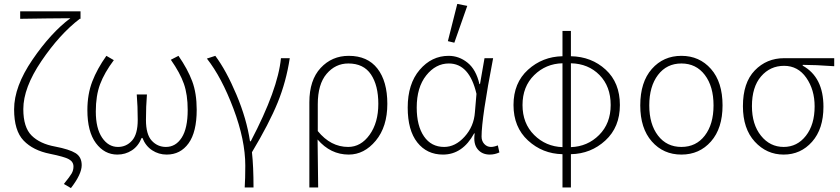

<svg xmlns="http://www.w3.org/2000/svg" viewBox="-20 -777 4290 980"><path d="M342 183 306 162Q337 124 346 108Q355 92 355 73Q355 49 332 36Q309 23 235 8Q149 -9 100.5 -59.5Q52 -110 52 -219Q52 -335 145.5 -472Q239 -609 339 -684Q323 -684 222 -683Q121 -682 83 -681V-719H391V-681H387Q284 -602 191.5 -465.5Q99 -329 99 -220Q99 -127 141.5 -85Q184 -43 261 -29Q334 -15 365.5 4.5Q397 24 397 66Q397 112 342 183Z M579 12Q513 12 469.5 -46.5Q426 -105 426 -215Q426 -296 451 -361Q476 -426 523 -492L561 -470Q513 -406 491 -347.5Q469 -289 469 -208Q469 -122 501 -74.5Q533 -27 582 -27Q625 -27 654 -59.5Q683 -92 683 -165Q683 -234 678 -295H730Q725 -234 725 -165Q725 -91 754.5 -59Q784 -27 827 -27Q877 -27 907.5 -74.5Q938 -122 938 -216Q938 -294 918.5 -349.5Q899 -405 852 -472L891 -492Q938 -424 961 -362.5Q984 -301 984 -217Q984 -103 942.5 -45.5Q901 12 831 12Q790 12 756.5 -10Q723 -32 707 -73H703Q686 -31 653 -9.5Q620 12 579 12Z M1229 180Q1232 134 1232 68Q1232 -62 1171.5 -222.5Q1111 -383 1036 -478L1079 -492Q1135 -417 1187 -293.5Q1239 -170 1256 -56H1260Q1399 -321 1414 -480H1459Q1441 -361 1397.5 -254Q1354 -147 1266 0Q1274 73 1274 180Z M1559 180V-255Q1559 -368 1616.5 -430Q1674 -492 1760 -492Q1856 -492 1906.5 -427Q1957 -362 1957 -247Q1957 -130 1898 -59Q1839 12 1760 12Q1667 12 1601 -65Q1602 -28 1604 180ZM1757 -27Q1822 -27 1866.5 -89Q1911 -151 1911 -247Q1911 -341 1873.5 -397Q1836 -453 1758 -453Q1692 -453 1647 -400Q1602 -347 1602 -245V-108Q1668 -27 1757 -27Z M2241 12Q2159 12 2110 -50Q2061 -112 2061 -228Q2061 -349 2122 -420.5Q2183 -492 2270 -492Q2323 -492 2366.5 -457Q2410 -422 2427 -348H2430L2453 -480H2497Q2438 -174 2438 -80Q2438 -57 2452 -42Q2466 -27 2486 -27Q2501 -27 2521 -35L2529 1Q2505 12 2480 12Q2440 12 2417.5 -16Q2395 -44 2403 -96H2400Q2341 12 2241 12ZM2247 -27Q2304 -27 2351.5 -79.5Q2399 -132 2404 -204L2412 -298Q2376 -453 2271 -453Q2204 -453 2155.5 -392Q2107 -331 2107 -228Q2107 -135 2144 -81Q2181 -27 2247 -27ZM2266 -567 2314 -757 2365 -747 2299 -559Z M2851 -26V-454Q2766 -452 2706.5 -393.5Q2647 -335 2647 -241Q2647 -147 2706.5 -88Q2766 -29 2851 -26ZM3097 -241Q3097 -336 3040 -394Q2983 -452 2894 -454V-26Q2979 -29 3038 -88Q3097 -147 3097 -241ZM2851 180V10Q2749 8 2675 -60Q2601 -128 2601 -241Q2601 -354 2675 -421Q2749 -488 2851 -490V-619H2894V-490Q2999 -488 3071.5 -421.5Q3144 -355 3144 -241Q3144 -128 3070 -60Q2996 8 2894 10V180Z M3248 -239Q3248 -358 3307 -425Q3366 -492 3458 -492Q3550 -492 3609 -425Q3668 -358 3668 -239Q3668 -122 3609 -55Q3550 12 3458 12Q3366 12 3307 -55Q3248 -122 3248 -239ZM3622 -239Q3622 -336 3577.5 -394.5Q3533 -453 3458 -453Q3383 -453 3338.5 -394.5Q3294 -336 3294 -239Q3294 -143 3338.5 -85Q3383 -27 3458 -27Q3533 -27 3577.5 -85Q3622 -143 3622 -239Z M3772 -235Q3772 -355 3832.5 -417.5Q3893 -480 3982 -480H4238V-439Q4140 -446 4077 -446V-442Q4183 -383 4183 -232Q4183 -119 4125 -53.5Q4067 12 3980 12Q3893 12 3832.5 -54Q3772 -120 3772 -235ZM3980 -27Q4049 -27 4093.5 -84Q4138 -141 4138 -234Q4138 -319 4095.5 -380Q4053 -441 3982 -441Q3911 -441 3864.5 -387Q3818 -333 3818 -235Q3818 -142 3864 -84.5Q3910 -27 3980 -27Z"/></svg>

Font: Toshiba Sans Light
Style: Regular
Weight: 300
Designer: Paul D. Hunt
Foundry: Toshiba Corporation
Version: Version 2.020;PS 2.0;hotconv 1.0.86;makeotf.lib2.5.63406